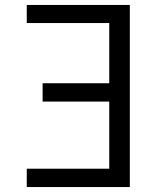

<svg xmlns="http://www.w3.org/2000/svg" viewBox="-20 -755 640 775"><path d="M88 0V-74H421V-345H152V-419H421V-662H88V-735H504V0Z"/></svg>

Font: Iosevka Curly Extended
Style: Regular
Weight: 400
Width: 7
Monospace: yes
Designer: Belleve Invis
Foundry: Belleve Invis
Version: Version 11.1.0; ttfautohint (v1.8.3)